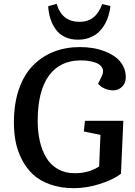

<svg xmlns="http://www.w3.org/2000/svg" viewBox="-20 -958 697 992"><path d="M272.9 -938Q299.8 -845.2 391.1 -845.2Q475.6 -845.2 507.8 -937L550.8 -926.8Q547.4 -898.9 539.6 -874Q531.7 -849.1 517.8 -826.7Q503.9 -804.2 485.4 -788.1Q466.8 -772 440.4 -762.5Q414.1 -752.9 382.8 -752.9Q345.2 -752.9 316.2 -766.6Q287.1 -780.3 269 -804.7Q251 -829.1 241 -859.6Q231 -890.1 229 -925.8ZM617.2 -334 605 -60.1Q565.4 -29.8 496.8 -7.8Q428.2 14.2 360.8 14.2Q293 14.2 238.8 -5.4Q184.6 -24.9 150.1 -57.1Q115.7 -89.4 93 -133.8Q70.3 -178.2 61 -225.3Q51.8 -272.5 51.8 -325.2Q51.8 -421.4 77.6 -496.6Q103.5 -571.8 149.9 -619.1Q196.3 -666.5 257.8 -690.7Q319.3 -714.8 393.1 -714.8Q427.2 -714.8 460 -709.5Q492.7 -704.1 523.7 -691.9Q554.7 -679.7 578.1 -661.9Q601.6 -644 615.7 -617.7Q629.9 -591.3 629.9 -559.1Q629.9 -527.8 610.4 -509.5Q590.8 -491.2 565.9 -491.2Q518.6 -491.2 486.8 -524.9L505.9 -564.9Q514.6 -583 511.7 -596.4Q508.8 -609.9 499 -619.4Q489.3 -628.9 472.4 -634.8Q455.6 -640.6 436.8 -643.3Q418 -646 397 -646Q290 -646 232.4 -566.7Q174.8 -487.3 174.8 -333Q174.8 -276.4 185.8 -228.5Q196.8 -180.7 219.2 -143.1Q241.7 -105.5 279.3 -84.2Q316.9 -63 366.2 -63Q439 -63 492.2 -98.1L499 -261.2L413.1 -278.8L418.9 -334Z"/></svg>

Font: Literata Book SemiBold
Style: Italic
Weight: 600
Italic angle: -3°
Designer: Latin by Veronika Burian and Jose Scaglione. Greek by Irene Vlachou. Cyrillic by Vera Evstafieva
Foundry: TypeTogether
Version: Version 1.003;PS 001.003;hotconv 1.0.88;makeotf.lib2.5.64775